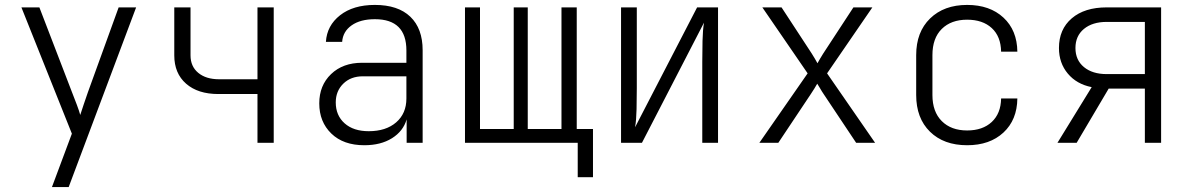

<svg xmlns="http://www.w3.org/2000/svg" viewBox="-20 -580 4840 780"><path d="M191 180 272 -37 67 -550H140L273 -204Q283 -179 292.5 -153.5Q302 -128 306 -113Q311 -128 319.5 -154Q328 -180 337 -205L462 -550H533L259 180Z M1026 0V-198H867Q784 -198 736 -240Q688 -282 688 -355V-550H754V-355Q754 -310 785.5 -284Q817 -258 870 -258H1026V-550H1092V0Z M1460 10Q1375 10 1326 -37.5Q1277 -85 1277 -160Q1277 -233 1325 -279Q1373 -325 1451 -325H1631V-375Q1631 -502 1503 -502Q1444 -502 1408.5 -477Q1373 -452 1370 -410H1304Q1308 -476 1361.5 -518Q1415 -560 1503 -560Q1597 -560 1647 -512Q1697 -464 1697 -376V0H1632V-95Q1618 -47 1572.5 -18.5Q1527 10 1460 10ZM1478 -47Q1548 -47 1589.5 -83Q1631 -119 1631 -180V-270H1454Q1405 -270 1374.5 -240Q1344 -210 1344 -164Q1344 -111 1380 -79Q1416 -47 1478 -47Z M2327 140V0H1869V-550H1930V-56H2067V-550H2124V-56H2261V-550H2323V-56H2389V140Z M2503 0V-550H2567V-222Q2567 -181 2566 -136Q2565 -91 2560 -63L2812 -550H2897V0H2833V-329Q2833 -369 2834 -414Q2835 -459 2840 -488L2588 0Z M3065 0 3261 -282 3077 -550H3155L3278 -362Q3284 -353 3290.5 -341.5Q3297 -330 3301 -323Q3305 -330 3311.5 -341.5Q3318 -353 3324 -362L3447 -550H3524L3340 -282L3535 0H3458L3326 -198Q3319 -208 3312 -220.5Q3305 -233 3300 -240Q3296 -233 3288.5 -220.5Q3281 -208 3274 -198L3142 0Z M3909 10Q3814 10 3758 -45Q3702 -100 3702 -194V-356Q3702 -450 3758.5 -505Q3815 -560 3909 -560Q4001 -560 4056.5 -508.5Q4112 -457 4113 -370H4047Q4046 -432 4009 -466Q3972 -500 3909 -500Q3844 -500 3806 -462.5Q3768 -425 3768 -356V-194Q3768 -126 3806 -88Q3844 -50 3909 -50Q3972 -50 4009 -84.5Q4046 -119 4047 -180H4113Q4112 -93 4056.5 -41.5Q4001 10 3909 10Z M4276 0 4415 -226Q4354 -238 4318 -281Q4282 -324 4282 -385Q4282 -461 4334 -505.5Q4386 -550 4476 -550H4697V0H4631V-220H4484L4354 0ZM4476 -279H4631V-491H4476Q4418 -491 4383.5 -462.5Q4349 -434 4349 -385Q4349 -336 4383.5 -307.5Q4418 -279 4476 -279Z"/></svg>

Font: JetBrains Mono NL ExtraLight
Style: Regular
Weight: 200
Designer: Philipp Nurullin, Konstantin Bulenkov
Foundry: JetBrains
Version: Version 2.304; ttfautohint (v1.8.4.7-5d5b)